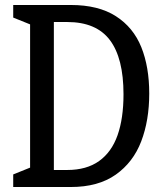

<svg xmlns="http://www.w3.org/2000/svg" viewBox="-20 -750 660 770"><path d="M33 -50.5 120.7 -85.8 100.7 -47.2V-682.8L120.7 -644.2L33 -679.5V-730H263.8Q374.7 -730 444.8 -685Q514.8 -640 546.7 -560.8Q578.5 -481.7 578.5 -375Q578.5 -267.3 546.4 -183.2Q514.3 -99.2 444.2 -49.6Q374 0 263.8 0H33ZM171.3 -68.3H249.8Q327.2 -68.3 377.4 -104.2Q427.7 -140.2 451.5 -207.8Q475.3 -275.5 475.3 -372Q475.3 -516.8 420.7 -589.2Q366 -661.7 249.8 -661.7H171.3L196 -683V-50.8Z"/></svg>

Font: Monaspace Xenon Var
Style: Regular
Weight: 400
Designer: Riley Cran and the Lettermatic Team
Version: Version 1.000 (Monaspace Xenon Var)